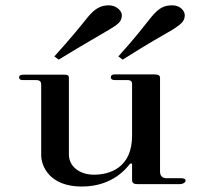

<svg xmlns="http://www.w3.org/2000/svg" viewBox="-20 -678 749 707"><path d="M281.2 8.9C397 8.9 448.5 -62.4 456.4 -72.3C460.4 -78.2 466.3 -77.2 466.3 -72.3V-15.8C466.3 -3 473.3 0 487.1 0H642.6C653.5 0 663.4 -5.9 663.4 -12.9C663.4 -19.8 655.4 -21.8 645.5 -21.8H592.1C579.2 -21.8 569.3 -29.7 569.3 -45.5V-391.1C569.3 -399 565.3 -404 547.5 -404H402C392.1 -404 388.1 -400 388.1 -393.1C388.1 -386.1 394.1 -383.2 402 -383.2H447.5C458.4 -383.2 466.3 -381.2 466.3 -368.3V-178.2C466.3 -59.4 383.2 -34.7 325.7 -34.7C274.3 -34.7 233.7 -64.4 233.7 -108.9V-391.1C233.7 -400 229.7 -403 216.8 -403H67.3C57.4 -403 50.5 -401 50.5 -393.1C50.5 -386.1 54.5 -383.2 64.4 -383.2H111.9C122.8 -383.2 131.7 -380.2 131.7 -367.3V-106.9C131.7 -65.3 163.4 8.9 281.2 8.9ZM431.7 -458.4C530.7 -520.8 575.2 -545.5 614.9 -568.3C642.6 -587.1 660.4 -597 660.4 -621.8C660.4 -638.6 642.6 -658.4 614.9 -658.4C582.2 -658.4 564.4 -647.5 537.6 -615.8C509.9 -581.2 480.2 -541.6 415.8 -470.3ZM196 -458.4C298 -520.8 343.6 -545.5 381.2 -568.3C411.9 -587.1 428.7 -597 428.7 -621.8C428.7 -638.6 407.9 -658.4 381.2 -658.4C351.5 -658.4 330.7 -647.5 304 -615.8C276.2 -581.2 244.6 -541.6 180.2 -470.3Z"/></svg>

Font: Biblismive
Style: Regular
Weight: 400
Designer: Susan Drake
Foundry: Susan Drake
Version: Version 1.0; ttfautohint (v1.8.4.7-5d5b)